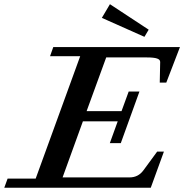

<svg xmlns="http://www.w3.org/2000/svg" viewBox="-67 -885 868 905"><path d="M613.8 -711.4 413.1 -800.8 451.2 -865.2 633.8 -745.1ZM-46.9 0 -31.2 -43H101.1L311 -620.1H168.9L184.1 -663.1H781.2L716.8 -495.6H686L688 -592.3Q688.5 -604 673.6 -609.1Q658.7 -614.3 625.5 -614.3H433.6L341.3 -361.3H505.9L539.6 -453.6H590.3L502.4 -210.4H450.7L487.8 -313H323.7L228 -48.8H543.9Q584.5 -48.8 608.9 -82L673.8 -170.4H705.6L643.6 0Z"/></svg>

Font: Elstob 6pt SemiBold
Style: Italic
Weight: 600
Italic angle: -20°
Designer: Peter S. Baker
Version: Version 1.015